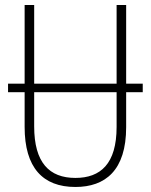

<svg xmlns="http://www.w3.org/2000/svg" viewBox="-20 -734 600 764"><path d="M12 -367H78V-229C78 -67 150 10 280 10C399 10 482 -56 482 -228V-367H548V-401H482V-714H444V-401H116V-714H78V-401H12ZM116 -231V-367H444V-229C444 -82 380 -26 280 -26C176 -26 116 -87 116 -231Z"/></svg>

Font: Noto Sans Condensed ExtraLight
Style: Regular
Weight: 200
Width: 3
Designer: Monotype Design Team
Foundry: Monotype Imaging Inc.
Version: Version 2.013